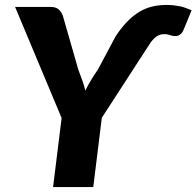

<svg xmlns="http://www.w3.org/2000/svg" viewBox="-20 -756 794 776"><path d="M448 -610.5Q471.5 -645.5 495 -669.5Q518.5 -693.5 543.2 -708.2Q568 -723 595 -729.5Q622 -736 653 -736Q669 -736 682.2 -734.5Q695.5 -733 707.5 -730.5Q719.5 -728 731 -723.8Q742.5 -719.5 754.5 -714.5L723 -638Q719 -627.5 713.2 -621.2Q707.5 -615 701 -612.5Q694.5 -610 687.2 -610.2Q680 -610.5 673.5 -612Q671 -613 662.5 -615.5Q654 -618 644 -618Q625.5 -618 611 -607.5Q596.5 -597 582.5 -574.5L391.5 -280L357 0H194.5L229 -279L41 -728H184.5Q205.5 -728 216.8 -718.2Q228 -708.5 234 -692.5L296.5 -474.5Q305.5 -451 312.8 -430.5Q320 -410 325 -390Q344 -429.5 375.5 -474.5Z"/></svg>

Font: Lato ExtraBold
Style: Italic
Weight: 800
Italic angle: -7°
Designer: Lukasz Dziedzic with Adam Twardoch and Botio Nikoltchev
Foundry: tyPoland Lukasz Dziedzic
Version: Version 2.015; 2015-08-06; http://www.latofonts.com/